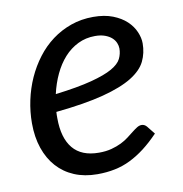

<svg xmlns="http://www.w3.org/2000/svg" viewBox="-65 -575 611 642"><g transform="rotate(-10 241.0 -254.0)"><path d="M440 -398Q440 -365 426.5 -337.2Q413 -309.5 377 -287.2Q341 -265 278 -248.5Q215 -232 116 -222Q115.5 -216.5 115.5 -211.2Q115.5 -206 115.5 -200.5Q115.5 -133.5 144.8 -98.2Q174 -63 233 -63Q257 -63 275.8 -68Q294.5 -73 309.2 -80.2Q324 -87.5 335.2 -96.2Q346.5 -105 355.8 -112.2Q365 -119.5 373 -124.5Q381 -129.5 389 -129.5Q398.5 -129.5 406 -121L428 -93.5Q402.5 -67 378 -48.2Q353.5 -29.5 328.2 -17Q303 -4.5 275.2 1.2Q247.5 7 215.5 7Q172 7 137.5 -7.5Q103 -22 79 -48.8Q55 -75.5 42 -113.5Q29 -151.5 29 -198.5Q29 -237.5 37.2 -276.2Q45.5 -315 61.2 -350Q77 -385 99.8 -415Q122.5 -445 151.8 -466.8Q181 -488.5 216.2 -501Q251.5 -513.5 292 -513.5Q330.5 -513.5 358.5 -502.5Q386.5 -491.5 404.5 -474.5Q422.5 -457.5 431.2 -437Q440 -416.5 440 -398ZM287 -449.5Q255.5 -449.5 229 -436.5Q202.5 -423.5 182 -400.8Q161.5 -378 147 -347.2Q132.5 -316.5 124.5 -281Q201.5 -290.5 248 -302.8Q294.5 -315 319.5 -329.2Q344.5 -343.5 352.5 -360Q360.5 -376.5 360.5 -394.5Q360.5 -403.5 356.5 -413.2Q352.5 -423 343.8 -431Q335 -439 321 -444.2Q307 -449.5 287 -449.5Z"/></g></svg>

Font: Lato
Style: Italic
Weight: 400
Italic angle: -7°
Designer: Lukasz Dziedzic
Foundry: tyPoland Lukasz Dziedzic
Version: Version 2.007; 2014-02-27